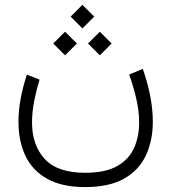

<svg xmlns="http://www.w3.org/2000/svg" viewBox="-20 -551 702 787"><path d="M317.9 -531.2 366.2 -482.9 317.9 -434.6 269.5 -482.9ZM389.2 -420.9 437.5 -372.6 389.2 -324.2 340.8 -372.6ZM246.6 -420.9 295.4 -372.6 246.6 -324.2 198.2 -372.6ZM329.1 157.2Q412.6 157.2 460.9 129.4Q509.3 101.6 529.8 54.9Q550.3 8.3 550.3 -47.9Q550.3 -98.6 537.6 -150.9Q524.9 -203.1 509.3 -245.6L565.4 -268.6Q585.4 -211.4 595.9 -156.7Q606.4 -102.1 606.4 -52.2Q606.4 24.9 578.1 85.7Q549.8 146.5 488.8 181.2Q427.7 215.8 329.1 215.8Q233.9 215.8 173.3 181.9Q112.8 147.9 84.2 87.6Q55.7 27.3 55.7 -51.8Q55.7 -98.1 64.9 -147.7Q74.2 -197.3 90.3 -245.1L142.1 -224.6Q128.9 -181.6 120.1 -136.7Q111.3 -91.8 111.3 -48.8Q111.3 43.9 163.3 100.6Q215.3 157.2 329.1 157.2Z"/></svg>

Font: Vazirmatn UI NL ExtraLight
Style: Regular
Weight: 200
Designer: Saber Rastikerdar
Foundry: Saber Rastikerdar
Version: Version 33.003